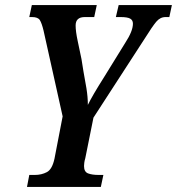

<svg xmlns="http://www.w3.org/2000/svg" viewBox="-20 -734 695 754"><path d="M86 0 95 -47H117Q143 -47 164 -58Q185 -69 194 -111L226 -277L151 -614Q144 -643 136.5 -655Q129 -667 106 -667H95L105 -714H360L350 -667H313Q277 -667 277 -634Q277 -611 285 -573.5Q293 -536 300 -502L308 -452Q314 -421 319.5 -387Q325 -353 325 -322Q343 -359 388 -430L472 -566Q502 -612 502 -641Q502 -655 491 -661Q480 -667 454 -667H435L446 -714H655L645 -667H630Q609 -667 593.5 -648.5Q578 -630 548 -582L347 -272L315 -113Q312 -103 311 -95Q310 -87 310 -82Q310 -59 326 -53Q342 -47 367 -47H386L376 0Z"/></svg>

Font: Noto Serif ExtraCondensed SemiBold
Style: Italic
Weight: 600
Width: 2
Italic angle: -12°
Designer: Monotype Design Team
Foundry: Monotype Imaging Inc.
Version: Version 2.013